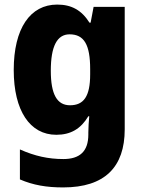

<svg xmlns="http://www.w3.org/2000/svg" viewBox="-20 -672 631 839"><path d="M230 -652C112 -652 40 -548 40 -366C40 -188 111 -83 226 -83C289 -83 333 -109 366 -164H370C368 -142 366 -114 366 -93V-84C366 -10 328 23 257 23C191 23 132 10 67 -19V112C125 137 183 147 256 147C438 147 525 58 525 -107V-642H389L376 -573H371C337 -627 293 -652 230 -652ZM284 -522C348 -522 374 -476 374 -370V-347C374 -251 346 -212 286 -212C229 -212 202 -260 202 -363C202 -469 229 -522 284 -522Z"/></svg>

Font: Noto Sans Kannada UI SemiCondensed ExtraBold
Style: Regular
Weight: 800
Width: 4
Designer: Jelle Bosma - Monotype Design Team
Foundry: Monotype Imaging Inc.
Version: Version 2.005